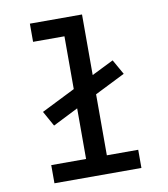

<svg xmlns="http://www.w3.org/2000/svg" viewBox="-82 -805 765 874"><g transform="rotate(-10 300.0 -367.5)"><path d="M99 0V-84H260V-318L143 -259L104 -329L260 -407V-651H115V-735H356V-455L457 -505L496 -436L356 -366V-84H501V0Z"/></g></svg>

Font: Iosevka Fixed Medium Extended
Style: Regular
Weight: 500
Width: 7
Monospace: yes
Designer: Belleve Invis
Foundry: Belleve Invis
Version: Version 24.1.1; ttfautohint (v1.8.4)